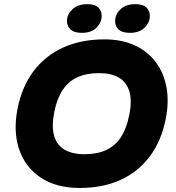

<svg xmlns="http://www.w3.org/2000/svg" viewBox="-20 -900 852 929"><path d="M365.1 9.5Q252.6 9.5 177.4 -40.5Q102.1 -90.4 72.6 -177.4Q43.1 -264.4 65.1 -375.5Q86.1 -480.3 141.8 -554.9Q197.5 -629.4 284.5 -669.5Q371.5 -709.5 485.5 -709.5Q569 -709.5 632 -680.5Q694.9 -651.5 733.9 -599.3Q772.9 -547.1 785.7 -476.3Q798.4 -405.6 781.4 -322.1Q760.4 -217.7 705 -143.4Q649.5 -69.1 563.8 -29.8Q478.1 9.5 365.1 9.5ZM387.9 -153.8Q450.1 -153.8 493.5 -173.9Q537 -194.1 564.6 -235.7Q592.1 -277.4 604.7 -340.5Q619.7 -411.2 606.2 -456.9Q592.6 -502.5 555.2 -524.4Q517.8 -546.2 459.7 -546.2Q397.9 -546.2 354.3 -526.1Q310.6 -505.9 283.2 -464.5Q255.9 -423.1 242.9 -359.5Q228.8 -288.8 241.9 -243.1Q255 -197.5 292.6 -175.6Q330.2 -153.8 387.9 -153.8ZM375.5 -741Q337.1 -741 319.4 -759.3Q301.7 -777.5 304.2 -804.5Q306.8 -834.5 332.7 -857.2Q358.7 -879.9 402 -879.9Q441.4 -879.9 457.8 -861.6Q474.3 -843.3 471.8 -816.3Q469.2 -786.9 444.5 -763.9Q419.8 -741 375.5 -741ZM608 -741Q569.2 -741 551.9 -759.3Q534.7 -777.5 537.3 -804.5Q539.8 -834.5 565.3 -857.2Q590.7 -879.9 634.5 -879.9Q673.4 -879.9 690.4 -861.6Q707.3 -843.3 704.8 -816.3Q702.3 -786.4 677.1 -763.7Q651.9 -741 608 -741Z"/></svg>

Font: REM Medium
Style: Italic
Weight: 500
Italic angle: -11°
Designer: Octavio Pardo
Foundry: Ashler Design
Version: Version 1.005;gftools[0.9.28]